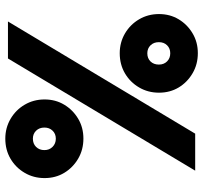

<svg xmlns="http://www.w3.org/2000/svg" viewBox="-41 -715 766 724"><g transform="rotate(90 342.0 -353.0)"><path d="M180.7 -421.5Q140 -421.5 106.2 -441.2Q72.5 -461 52.8 -494.6Q33 -528.2 33 -569.5Q33 -611 52.8 -643.8Q72.5 -676.5 105.8 -696.2Q139 -716 180.5 -716Q222.5 -716 256.2 -696.2Q290 -676.5 309.8 -643.8Q329.5 -611 329.5 -569.6Q329.5 -528.2 309.7 -494.5Q290 -460.8 256.5 -441.1Q223 -421.5 180.7 -421.5ZM180.9 -525.5Q200 -525.5 211.8 -537.6Q223.5 -549.8 223.5 -569Q223.5 -588 211.5 -600Q199.5 -612 180.9 -612Q162.5 -612 150.8 -600.1Q139 -588.2 139 -569Q139 -549.8 150.9 -537.6Q162.7 -525.5 180.9 -525.5ZM502.7 10Q462 10 428.2 -9.8Q394.5 -29.5 374.8 -63.1Q355 -96.7 355 -138Q355 -179.5 374.8 -212.2Q394.5 -245 427.8 -264.8Q461 -284.5 502.5 -284.5Q544.5 -284.5 578.2 -264.8Q612 -245 631.8 -212.2Q651.5 -179.5 651.5 -138.1Q651.5 -96.7 631.7 -63Q612 -29.3 578.5 -9.6Q545 10 502.7 10ZM502.9 -94Q522 -94 534 -106.1Q546 -118.3 546 -137.5Q546 -156 533.8 -168.2Q521.5 -180.5 502.9 -180.5Q484.5 -180.5 472.8 -168.3Q461 -156.2 461 -137.5Q461 -118.3 472.9 -106.1Q484.7 -94 502.9 -94ZM61 0 484 -706H623.5L200.5 0Z"/></g></svg>

Font: Outfit Thin
Style: Regular
Weight: 100
Designer: Rodrigo Fuenzalida
Foundry: fragTYPE
Version: Version 1.000